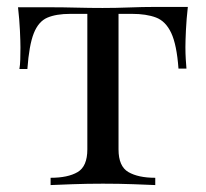

<svg xmlns="http://www.w3.org/2000/svg" viewBox="-20 -534 594 554"><path d="M522 -514Q518 -479 516.5 -447Q515 -415 515 -398Q515 -380 516 -363.5Q517 -347 518 -336H495Q490 -405 474 -439Q458 -473 430 -483.5Q402 -494 361 -494H322V-103Q322 -54 350.5 -37.5Q379 -21 428 -21V0Q405 -1 364.5 -2.5Q324 -4 277 -4Q231 -4 190 -2.5Q149 -1 126 0V-21Q176 -21 204 -37.5Q232 -54 232 -103V-494H183Q142 -494 116.5 -483Q91 -472 77.5 -438Q64 -404 59 -335H36Q38 -346 38.5 -362.5Q39 -379 39 -397Q39 -414 37.5 -446Q36 -478 32 -513H128Q162 -513 200.5 -512Q239 -511 276 -511Q314 -511 353 -512.5Q392 -514 426 -514Z"/></svg>

Font: Playfair Display
Style: Regular
Weight: 400
Designer: Claus Eggers Sørensen
Foundry: Claus Eggers Sørensen
Version: Version 1.203